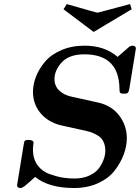

<svg xmlns="http://www.w3.org/2000/svg" viewBox="-20 -924 696 955"><path d="M64.9 -2.9 98.1 -206.1Q100.1 -221.2 104.5 -224.6Q108.9 -228 123 -228Q147 -228 147 -212.9Q147 -211.9 145.5 -202.9Q144 -193.8 144 -179.2Q144 -133.3 167 -102.1Q189.9 -70.8 227.1 -57.9Q264.2 -44.9 292.5 -40.5Q320.8 -36.1 350.1 -36.1Q393.1 -36.1 425 -51Q457 -65.9 472.9 -88.4Q488.8 -110.8 496.3 -132.8Q503.9 -154.8 503.9 -173.8Q503.9 -200.7 493.9 -220.5Q483.9 -240.2 465.3 -250.7Q446.8 -261.2 437.5 -264.6Q428.2 -268.1 412.1 -272Q360.4 -283.2 327.1 -291Q289.1 -298.8 270.5 -304Q252 -309.1 229.5 -321.5Q207 -334 188 -354Q144 -400.9 144 -467.8Q144 -503.9 158.9 -542.5Q173.8 -581.1 203.4 -616.5Q232.9 -651.9 284.4 -674.3Q335.9 -696.8 400.9 -696.8Q501 -696.8 564.9 -641.1L619.1 -688Q628.9 -696.8 638.2 -696.8Q656.2 -696.8 655.8 -682.1Q655.8 -680.2 653.8 -669.9L623 -481Q621.1 -469.7 617.4 -464.8Q613.8 -460 610.4 -459Q606.9 -458 597.2 -458Q585 -458 580.6 -460.4Q576.2 -462.9 575.2 -467.5Q574.2 -472.2 574.2 -483.9Q571.3 -653.8 399.9 -653.8Q323.7 -653.8 287.4 -614Q251 -574.2 251 -530.8Q251 -496.6 273.9 -474.4Q296.9 -452.1 333 -443.8L467.8 -414.1Q535.6 -398.9 573.2 -348.9Q610.8 -298.8 610.8 -236.8Q610.8 -197.8 595.9 -157Q581.1 -116.2 551.5 -77.1Q522 -38.1 469 -13.4Q416 11.2 348.1 11.2Q223.1 11.2 154.8 -43.9Q137.7 -27.8 102.1 2Q90.8 10.7 82 11.2Q64.9 11.2 64.9 -2.9ZM295.9 -877.9 312 -903.8Q460.9 -860.8 464.8 -860.8Q466.8 -860.8 494.4 -868.4Q522 -876 564 -887Q606 -897.9 627 -903.8L634.8 -877.9L445.8 -765.1Z"/></svg>

Font: CMU Serif Extra
Style: BoldSlanted
Weight: 700
Italic angle: -9.46001°
Version: Version 0.7.0